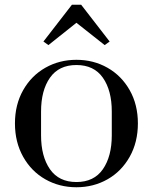

<svg xmlns="http://www.w3.org/2000/svg" viewBox="-20 -779 642 809"><path d="M43 -259Q43 -338 77.5 -399Q112 -460 171 -493.5Q230 -527 302 -527Q374 -527 433 -493.5Q492 -460 526.5 -399Q561 -338 561 -259Q561 -180 526.5 -118.5Q492 -57 433 -23.5Q374 10 302 10Q230 10 171 -23.5Q112 -57 77.5 -118.5Q43 -180 43 -259ZM451 -209V-309Q451 -398 413.5 -451.5Q376 -505 302 -505Q228 -505 190.5 -451.5Q153 -398 153 -309V-209Q153 -120 190.5 -66Q228 -12 302 -12Q376 -12 413.5 -66Q451 -120 451 -209ZM184 -589 163 -604 283 -759H322L442 -604L421 -589L302 -683Z"/></svg>

Font: Prata
Style: Regular
Weight: 400
Designer: Ivan Petrov
Foundry: Cyreal
Version: Version 2.000